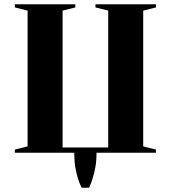

<svg xmlns="http://www.w3.org/2000/svg" viewBox="-20 -720 805 905"><path d="M50 0V-15L110 -30V-670L50 -685V-700H335V-685L275 -670V-25H490V-670L430 -685V-700H715V-685L655 -670V-30L715 -15V0H435Q435 38 429.5 68Q424 98 417 120Q409 146 400 165H365Q355 146 347 120Q340 98 335 68Q330 38 330 0Z"/></svg>

Font: Yeseva One
Style: Regular
Weight: 400
Designer: Jovanny Lemonad
Foundry: Jovanny Lemonad
Version: Version 2.001; ttfautohint (v0.91) -l 8 -r 50 -G 200 -x 0 -w